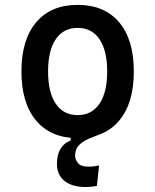

<svg xmlns="http://www.w3.org/2000/svg" viewBox="-20 -547 626 774"><path d="M326.7 207Q270.5 207 240 182.4Q209.5 157.7 209.5 113.3Q209.5 77.1 224.1 52.7Q238.8 28.3 265.1 19.5V-14.6L372.6 -17.6L381.8 -5.4Q361.8 2.4 338.6 12Q315.4 21.5 299.1 37.6Q282.7 53.7 282.7 82Q282.7 94.7 293.9 109.9Q305.2 125 339.4 125Q347.7 125 357.4 123.8Q367.2 122.6 379.4 119.6L370.6 202.6Q358.4 204.6 347.4 205.8Q336.4 207 326.7 207ZM293 9.8Q185.5 9.8 126 -60.5Q66.4 -130.9 66.4 -258.8Q66.4 -387.2 126 -457.3Q185.5 -527.3 293 -527.3Q400.9 -527.3 460.2 -457.3Q519.5 -387.2 519.5 -258.8Q519.5 -130.9 460.2 -60.5Q400.9 9.8 293 9.8ZM293 -83Q350.1 -83 381.1 -128.9Q412.1 -174.8 412.1 -258.8Q412.1 -343.3 381.1 -388.9Q350.1 -434.6 293 -434.6Q235.8 -434.6 204.8 -388.9Q173.8 -343.3 173.8 -258.8Q173.8 -174.8 204.8 -128.9Q235.8 -83 293 -83Z"/></svg>

Font: Cascadia Code
Style: Regular
Weight: 400
Monospace: yes
Designer: Aaron Bell
Foundry: Saja Typeworks
Version: Version 2106.017